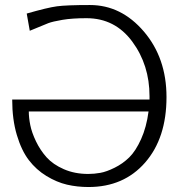

<svg xmlns="http://www.w3.org/2000/svg" viewBox="-20 -731 740 768"><path d="M28.8 -333H578.1V-346.2Q578.1 -471.2 509 -564.7Q439.9 -658.2 326.2 -658.2H325.2Q268.1 -658.2 229.5 -651.6Q190.9 -645 173.3 -638.4Q155.8 -631.8 99.1 -607.9L86.9 -676.8Q169.9 -700.7 208 -705.8Q246.1 -710.9 339.8 -710.9Q464.8 -710.9 555.4 -605Q646 -499 646 -342.8Q646 -178.7 560.5 -80.8Q475.1 17.1 334 17.1Q289.1 17.1 248 7.6Q207 -2 166 -26.9Q125 -51.8 95.5 -90.3Q65.9 -128.9 47.4 -190.9Q28.8 -252.9 28.8 -333ZM95.2 -285.2Q95.2 -260.3 101.1 -230.7Q106.9 -201.2 124 -165.5Q141.1 -129.9 166.5 -101.6Q191.9 -73.2 235.4 -54.2Q278.8 -35.2 333 -35.2Q356.9 -35.2 381.3 -39.6Q405.8 -43.9 438.5 -60.1Q471.2 -76.2 497.1 -101.6Q522.9 -127 544.4 -174.6Q565.9 -222.2 574.2 -285.2Z"/></svg>

Font: CMU Bright
Style: Roman
Weight: 500
Version: Version 0.7.0